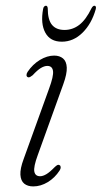

<svg xmlns="http://www.w3.org/2000/svg" viewBox="-20 -643 355 670"><path d="M120 -28Q103 -28 99.8 -44.2Q96.5 -60.5 112 -102.5L201 -349.5Q214 -385.5 213 -407.2Q212 -429 200 -439Q188 -449 169 -449Q144.5 -449 119.2 -433.8Q94 -418.5 76.5 -392.5Q72.5 -386.5 72.5 -381.2Q72.5 -376 76.5 -374Q80.5 -372 84.8 -374.2Q89 -376.5 94 -380.5Q110.5 -398.5 122.8 -405.8Q135 -413 145 -413Q162.5 -413 165 -395.2Q167.5 -377.5 151 -333L62.5 -88Q50 -54.5 51.2 -33.2Q52.5 -12 64.5 -2.2Q76.5 7.5 96 7.5Q122 7.5 146.8 -7.5Q171.5 -22.5 188 -48Q192 -54 191.8 -59.5Q191.5 -65 188 -66.5Q184 -69 179.8 -66.8Q175.5 -64.5 170.5 -59.5Q153.5 -42 141.5 -35Q129.5 -28 120 -28ZM205.1 -538.5Q233.5 -538.5 256.6 -556.2Q279.8 -574 299.2 -614Q304.1 -623 309.5 -623Q312.7 -623 314.2 -620Q315.8 -617 314 -610.5Q299.6 -560 267.9 -528.8Q236.2 -497.5 195.7 -497.5Q155.2 -497.5 138.1 -529Q121 -560.5 130.4 -611.5Q131.3 -617.5 134.2 -620.2Q137.2 -623 140.3 -623Q145.7 -623 146.6 -614Q146.6 -574 161.5 -556.2Q176.3 -538.5 205.1 -538.5Z"/></svg>

Font: Fraunces 72pt Soft Wonky ExtraLight
Style: Italic
Weight: 250
Italic angle: -16°
Version: Version 1.000;[b76b70a41]